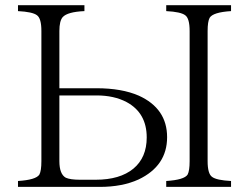

<svg xmlns="http://www.w3.org/2000/svg" viewBox="-20 -735 966 745"><path d="M49.8 -714.8H307.6V-691.9Q242.2 -689 223.6 -668.9Q210.4 -654.3 210.4 -614.7V-392.6H354.5Q452.6 -392.6 518.6 -363.8Q628.4 -314 628.4 -202.6Q628.4 -91.3 517.6 -38.6Q454.6 -9.8 366.7 -9.8H49.8V-32.7Q119.6 -37.1 132.8 -57.6Q140.6 -72.3 140.6 -109.9V-614.7Q140.6 -663.6 123.5 -675.8Q106.4 -689 49.8 -691.9ZM210.4 -364.7V-109.9Q210.4 -59.1 235.4 -45.4Q252.9 -37.6 289.6 -37.6H351.6Q445.3 -37.6 497.6 -80.6Q549.3 -123.5 549.3 -201.7Q549.3 -296.9 471.2 -338.9Q422.4 -364.7 354.5 -364.7ZM625 -714.8H876.5V-691.9Q806.6 -687.5 793.5 -666Q785.6 -651.4 785.6 -614.7V-109.9Q785.6 -61 802.7 -48.8Q819.8 -35.6 876.5 -32.7V-9.8H625V-32.7Q694.8 -37.1 708 -57.6Q715.8 -72.3 715.8 -109.9V-614.7Q715.8 -663.6 698.7 -675.8Q681.6 -689 625 -691.9Z"/></svg>

Font: I.MingCP
Style: Regular
Weight: 400
Designer: I.Font Project
Version: Version 8.000; Sep 06, 2022